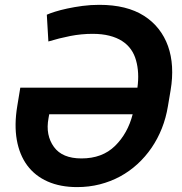

<svg xmlns="http://www.w3.org/2000/svg" viewBox="-20 -757 744 787"><path d="M50.8 -322.4 63.2 -397.7H543.3Q551.8 -459.9 537.6 -509.6Q530.9 -534.4 516.7 -554.5Q502.5 -574.6 480.5 -588.8Q458.5 -603 428.4 -610.6Q398.4 -618.3 359.7 -618.3Q313.2 -618.3 267.9 -609.4Q222.7 -600.5 178.3 -587L171.9 -696.7Q183.6 -702.1 205.4 -709Q227.3 -715.9 256 -722.1Q284.8 -728.3 318.4 -732.8Q351.9 -737.2 387.1 -737.2Q499.6 -737.2 570.3 -692.1Q605.5 -669.7 630.1 -638.3Q654.8 -606.9 668.7 -568Q682.5 -529.1 685.2 -483.7Q687.9 -438.2 679.3 -387.1L668.3 -321.7Q660.5 -274.1 643.5 -231Q626.4 -187.9 601.2 -151.1Q576 -114.3 543.5 -84.5Q511 -54.7 472.3 -33.7Q433.6 -12.8 389.2 -1.4Q344.8 9.9 296.2 9.9Q227.3 9.9 175.4 -13Q123.6 -35.9 91.6 -79Q59.7 -122.2 48.8 -183.8Q38 -245.4 50.8 -322.4ZM201 -154.8Q235.1 -107.6 313.9 -107.6Q399.1 -107.6 451.3 -158.7Q503.6 -209.9 523.8 -288.7H181.8L179 -273.4Q172.2 -236.9 178.1 -207.6Q183.9 -178.3 201 -154.8Z"/></svg>

Font: Inter P Semi Bold
Style: Italic
Weight: 600
Italic angle: 9.39999°
Designer: Rasmus Andersson
Foundry: rsms
Version: Version 3.018;git-588b23468